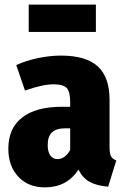

<svg xmlns="http://www.w3.org/2000/svg" viewBox="-20 -791 539 829"><path d="M482 -98 447 15Q398 11 367.5 -5.5Q337 -22 319 -59Q269 18 174 18Q102 18 59 -28Q16 -74 16 -149Q16 -237 75.5 -283.5Q135 -330 248 -330H283V-350Q283 -395 268 -411Q253 -427 212 -427Q164 -427 88 -400L50 -510Q94 -530 145.5 -540.5Q197 -551 243 -551Q351 -551 402 -504.5Q453 -458 453 -360V-156Q453 -129 459 -117Q465 -105 482 -98ZM283 -144V-237H263Q223 -237 204.5 -219.5Q186 -202 186 -165Q186 -136 197 -120Q208 -104 228 -104Q245 -104 259.5 -115Q274 -126 283 -144ZM394 -653H104V-771H394Z"/></svg>

Font: Fira Sans Condensed ExtraBold
Style: Regular
Weight: 800
Width: 3
Designer: Carrois Corporate & Edenspiekermann AG
Foundry: Carrois Corporate GbR & Edenspiekermann AG
Version: Version 4.203